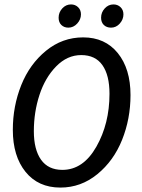

<svg xmlns="http://www.w3.org/2000/svg" viewBox="-20 -836 640 868"><path d="M253 12Q153 12 95.5 -59Q38 -130 38 -249Q38 -356 76 -451Q114 -546 188 -606.5Q262 -667 356 -667Q455 -667 512.5 -596Q570 -525 570 -406Q570 -299 532 -204Q494 -109 420 -48.5Q346 12 253 12ZM262 -68Q356 -68 415.5 -172.5Q475 -277 475 -412Q475 -496 443 -541.5Q411 -587 347 -587Q284 -587 234 -536Q184 -485 158.5 -407Q133 -329 133 -243Q133 -160 165.5 -114Q198 -68 262 -68ZM289 -711Q270 -711 257.5 -723Q245 -735 245 -756Q245 -780 261.5 -798Q278 -816 301 -816Q320 -816 333 -803.5Q346 -791 346 -771Q346 -748 329 -729.5Q312 -711 289 -711ZM482 -711Q462 -711 449.5 -723Q437 -735 437 -756Q437 -780 453.5 -798Q470 -816 493 -816Q512 -816 525 -803.5Q538 -791 538 -771Q538 -748 521.5 -729.5Q505 -711 482 -711Z"/></svg>

Font: TypoPRO Source Code Pro
Style: Italic
Weight: 500
Italic angle: -11°
Monospace: yes
Designer: Paul D. Hunt, Teo Tuominen
Foundry: Adobe Systems Incorporated
Version: Version 1.030;PS 1.0;hotconv 1.0.84;makeotf.lib2.5.63406